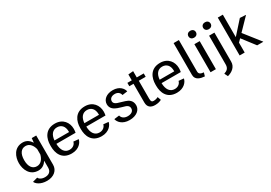

<svg xmlns="http://www.w3.org/2000/svg" viewBox="32 -1742 4190 2964"><g transform="rotate(-30 2127.0 -260.5)"><path d="M45.8 -262.5C45.8 -151.7 100 -13.3 255.8 -13.3C325 -13.3 372.5 -53.3 403.3 -101.7V21.7C403.3 93.3 356.7 125.8 290 125.8C220.8 125.8 185.8 90.8 179.2 70.8L91.7 95C105 131.7 169.2 190.8 290 190.8C412.5 190.8 491.7 119.2 491.7 21.7V-500H411.7L404.2 -421.7C373.3 -470.8 325.8 -511.7 255.8 -511.7C100 -511.7 45.8 -373.3 45.8 -262.5ZM400 -310V-215C383.3 -147.5 341.7 -82.5 266.7 -82.5C185.8 -82.5 140 -149.2 140 -262.5C140 -375.8 185.8 -442.5 266.7 -442.5C341.7 -442.5 383.3 -377.5 400 -310Z M604.2 -238.3C604.2 -122.5 651.7 15.8 830.8 15.8C962.5 15.8 1022.5 -69.2 1031.7 -123.3L940.8 -131.7C935 -95.8 897.5 -50.8 830.8 -50.8C745 -50.8 698.3 -120 696.7 -232.5H1039.2C1043.3 -255 1045.8 -277.5 1045.8 -300C1045.8 -410 975 -515.8 830.8 -515.8C655 -515.8 604.2 -376.7 604.2 -261.7ZM697.5 -292.5C705 -390 751.7 -449.2 830.8 -449.2C904.2 -449.2 957.5 -400.8 957.5 -300.8V-292.5Z M1137.5 -238.3C1137.5 -122.5 1185 15.8 1364.2 15.8C1495.8 15.8 1555.8 -69.2 1565 -123.3L1474.2 -131.7C1468.3 -95.8 1430.8 -50.8 1364.2 -50.8C1278.3 -50.8 1231.7 -120 1230 -232.5H1572.5C1576.7 -255 1579.2 -277.5 1579.2 -300C1579.2 -410 1508.3 -515.8 1364.2 -515.8C1188.3 -515.8 1137.5 -376.7 1137.5 -261.7ZM1230.8 -292.5C1238.3 -390 1285 -449.2 1364.2 -449.2C1437.5 -449.2 1490.8 -400.8 1490.8 -300.8V-292.5Z M1662.5 -115.8C1672.5 -61.7 1731.7 15.8 1862.5 15.8C1986.7 15.8 2062.5 -49.2 2062.5 -133.3C2062.5 -220 2002.5 -255 1947.5 -271.7C1916.7 -280.8 1862.5 -296.7 1826.7 -308.3C1800 -317.5 1765.8 -335.8 1765.8 -373.3C1765.8 -420 1803.3 -449.2 1862.5 -449.2C1921.7 -449.2 1951.7 -411.7 1957.5 -375L2049.2 -387.5C2040 -440 1984.2 -515.8 1862.5 -515.8C1749.2 -515.8 1675.8 -453.3 1675.8 -370C1675.8 -291.7 1738.3 -257.5 1785.8 -240C1822.5 -226.7 1875 -211.7 1912.5 -200.8C1936.7 -193.3 1972.5 -175 1972.5 -130C1972.5 -82.5 1934.2 -50.8 1865.8 -50.8C1796.7 -50.8 1760 -90.8 1754.2 -127.5Z M2116.7 -440H2191.7V-106.7C2191.7 -21.7 2243.3 11.7 2320 11.7C2370 11.7 2409.2 -1.7 2433.3 -15L2410.8 -76.7C2398.3 -68.3 2365.8 -55.8 2331.7 -55.8C2300.8 -55.8 2285.8 -69.2 2285.8 -120V-440H2408.3V-500H2284.2V-612.5L2195 -605V-500H2116.7Z M2479.2 -238.3C2479.2 -122.5 2526.7 15.8 2705.8 15.8C2837.5 15.8 2897.5 -69.2 2906.7 -123.3L2815.8 -131.7C2810 -95.8 2772.5 -50.8 2705.8 -50.8C2620 -50.8 2573.3 -120 2571.7 -232.5H2914.2C2918.3 -255 2920.8 -277.5 2920.8 -300C2920.8 -410 2850 -515.8 2705.8 -515.8C2530 -515.8 2479.2 -376.7 2479.2 -261.7ZM2572.5 -292.5C2580 -390 2626.7 -449.2 2705.8 -449.2C2779.2 -449.2 2832.5 -400.8 2832.5 -300.8V-292.5Z M3041.7 -106.7C3041.7 -12.5 3135 6.7 3202.5 11.7L3220.8 -50C3165.8 -55 3135.8 -69.2 3135.8 -115V-675H3041.7Z M3310.8 0H3405.8V-500H3310.8ZM3358.3 -711.7C3320.8 -711.7 3291.7 -688.3 3291.7 -650C3291.7 -611.7 3320.8 -588.3 3358.3 -588.3C3395.8 -588.3 3425 -611.7 3425 -650C3425 -688.3 3395.8 -711.7 3358.3 -711.7Z M3483.3 125.8 3513.3 186.7C3594.2 165 3668.3 111.7 3668.3 17.5V-500H3573.3V11.7C3573.3 79.2 3540 107.5 3483.3 125.8ZM3620.8 -711.7C3583.3 -711.7 3554.2 -688.3 3554.2 -650C3554.2 -611.7 3583.3 -588.3 3620.8 -588.3C3658.3 -588.3 3687.5 -611.7 3687.5 -650C3687.5 -688.3 3658.3 -711.7 3620.8 -711.7Z M3829.2 0H3919.2V-175.8L3968.3 -225.8L4141.7 0H4250V-4.2L4027.5 -286.7L4225 -490V-494.2L4121.7 -500L3919.2 -274.2V-675H3829.2Z"/></g></svg>

Font: Boon Medium
Style: Regular
Weight: 500
Designer: Sungsit Sawaiwan
Foundry: FontUni
Version: Version 2.0